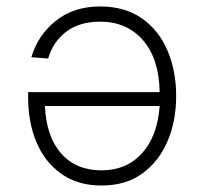

<svg xmlns="http://www.w3.org/2000/svg" viewBox="-20 -562 640 594"><path d="M290 -542Q366 -542 418.5 -505.5Q471 -469 498 -406Q525 -343 525 -265Q525 -187 498 -124.5Q471 -62 420 -25Q369 12 294 12Q221 12 170 -24Q119 -60 93 -121.5Q67 -183 67 -261V-277H474Q472 -381 422 -438Q372 -495 290 -495Q226 -495 185 -464Q144 -433 129 -381L77 -385Q97 -453 152.5 -497.5Q208 -542 290 -542ZM474 -234H119Q123 -140 169 -87.5Q215 -35 294 -35Q371 -35 419 -87.5Q467 -140 474 -234Z"/></svg>

Font: Geist Mono UltraLight
Style: Regular
Weight: 200
Monospace: yes
Designer: Basement.studio, Andrés Briganti, Mateo Zaragoza
Foundry: Basement.studio, Vercel, Andrés Briganti, Guido Ferreyra, Mateo Zaragoza
Version: Version 1.400; ttfautohint (v1.8.4.7-5d5b)